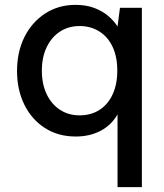

<svg xmlns="http://www.w3.org/2000/svg" viewBox="-20 -549 672 789"><path d="M463 220V-79Q438 -35 393.5 -11.5Q349 12 291 12Q219 12 164.5 -23Q110 -58 80 -119Q50 -180 50 -257Q50 -336 80.5 -397Q111 -458 165.5 -493.5Q220 -529 290 -529Q334 -529 367 -516.5Q400 -504 424 -484Q448 -464 463 -440L473 -517H563V220ZM307 -75Q354 -75 389 -97.5Q424 -120 443 -161.5Q462 -203 462 -259Q462 -315 443 -356Q424 -397 388.5 -419.5Q353 -442 307 -442Q262 -442 227 -419.5Q192 -397 172 -355.5Q152 -314 152 -259Q152 -203 172 -161.5Q192 -120 227 -97.5Q262 -75 307 -75Z"/></svg>

Font: DM Sans 11pt Medium
Style: Regular
Weight: 500
Version: Version 4.004;gftools[0.9.30]